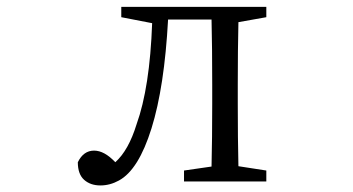

<svg xmlns="http://www.w3.org/2000/svg" viewBox="-20 -534 1040 565"><path d="M209 -56.6Q225.6 -90.8 256.8 -90.8Q287.1 -90.8 319.3 -56.6Q358.4 -91.8 381.8 -168Q420.9 -276.4 427.7 -465.8L336.9 -483.4V-513.7H763.7V-483.4L681.6 -468.8Q679.7 -386.7 679.7 -286.1V-227.5Q679.7 -127 681.6 -44.9L763.7 -32.2V0H521.5V-32.2L602.5 -43.9Q604.5 -127.9 604.5 -227.5V-286.1Q604.5 -395.5 602.5 -476.6H474.6Q463.9 -278.3 425.8 -156.2Q387.7 -34.2 330.1 -2.9Q303.7 11.7 275.4 11.7Q246.1 11.7 227.5 -4.9Q209 -21.5 209 -56.6Z"/></svg>

Font: GenEi Koburi Mincho v6
Style: Regular
Weight: 400
Designer: o_tamon (Modified)
Foundry: o_tamon / Adobe Systems Incorporated
Version: Version 6.1